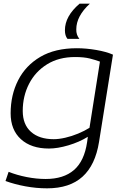

<svg xmlns="http://www.w3.org/2000/svg" viewBox="-20 -807 689 1047"><path d="M10 180 27 130Q72 148 125.5 158.5Q179 169 229 169Q327 169 383.5 120Q440 71 455 -32L459 -61Q412 -32 353 -14.5Q294 3 247 3Q150 3 94 -48Q38 -99 38 -189Q38 -289 79 -369.5Q120 -450 200 -497Q280 -544 399 -544Q450 -544 505 -534.5Q560 -525 596 -509L520 -33Q500 93 430 156.5Q360 220 237 220Q178 220 118.5 209Q59 198 10 180ZM525 -471Q501 -480 469.5 -488Q438 -496 389 -496Q301 -496 237 -456.5Q173 -417 138.5 -350Q104 -283 104 -202Q104 -128 149 -88Q194 -48 273 -48Q301 -48 336 -56Q371 -64 406 -78.5Q441 -93 468 -110ZM413 -595H348Q334 -612 334 -642Q334 -719 414 -787H470Q396 -719 396 -647Q395 -617 413 -595Z"/></svg>

Font: Georama Expanded Light
Style: Italic
Weight: 300
Width: 7
Italic angle: -9°
Designer: Jean-Baptiste Levee
Foundry: Production Type
Version: Version 1.000